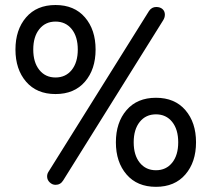

<svg xmlns="http://www.w3.org/2000/svg" viewBox="-20 -719 835 758"><path d="M41 -523.4Q41 -601.6 83 -650.4Q125 -699.2 199.2 -699.2Q273.4 -699.2 315.4 -650.4Q357.4 -601.6 357.4 -523.4Q357.4 -445.3 315.4 -396.5Q273.4 -347.7 199.2 -347.7Q125 -347.7 83 -396.5Q41 -445.3 41 -523.4ZM166 -22.5Q166 -32.2 170.9 -40L568.4 -675.8Q579.1 -691.4 596.7 -691.4Q612.3 -691.4 621.6 -683.1Q630.9 -674.8 630.9 -661.1Q630.9 -649.4 624 -638.7L229.5 -6.8Q218.8 10.7 199.2 10.7Q186.5 10.7 176.3 1Q166 -8.8 166 -22.5ZM287.1 -523.4Q287.1 -574.2 263.2 -604Q239.3 -633.8 199.2 -633.8Q159.2 -633.8 135.3 -604Q111.3 -574.2 111.3 -523.4Q111.3 -472.7 135.3 -442.9Q159.2 -413.1 199.2 -413.1Q239.3 -413.1 263.2 -442.9Q287.1 -472.7 287.1 -523.4ZM437.5 -157.2Q437.5 -235.4 479.5 -284.2Q521.5 -333 595.7 -333Q669.9 -333 711.9 -284.2Q753.9 -235.4 753.9 -157.2Q753.9 -79.1 711.9 -30.3Q669.9 18.6 595.7 18.6Q521.5 18.6 479.5 -30.3Q437.5 -79.1 437.5 -157.2ZM683.6 -157.2Q683.6 -208 659.7 -237.8Q635.7 -267.6 595.7 -267.6Q555.7 -267.6 531.7 -237.8Q507.8 -208 507.8 -157.2Q507.8 -106.4 531.7 -76.7Q555.7 -46.9 595.7 -46.9Q635.7 -46.9 659.7 -76.7Q683.6 -106.4 683.6 -157.2Z"/></svg>

Font: KTXP_ComRound
Style: Medium
Weight: 500
Version: Version 1.01;May 16, 2022;FontCreator 13.0.0.2683 64-bit